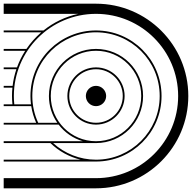

<svg xmlns="http://www.w3.org/2000/svg" viewBox="-20 -1020 1040 1040"><path d="M500 -745C635.2 -745 745 -635.2 745 -500C745 -364.8 635.2 -255 500 -255H499.9C364.7 -255 255 -364.8 255 -500C255 -635.2 364.8 -745 500 -745ZM500 -645C580 -645 645 -580 645 -500C645 -420 580 -355 500 -355C420 -355 355 -420 355 -500C355 -580 420 -645 500 -645ZM500 -655C414.4 -655 345 -585.6 345 -500C345 -414.4 414.4 -345 500 -345C585.6 -345 655 -414.4 655 -500C655 -585.6 585.6 -655 500 -655ZM500 -555C469.6 -555 445 -530.4 445 -500C445 -469.6 469.6 -445 500 -445C530.4 -445 555 -469.6 555 -500C555 -530.4 530.4 -555 500 -555ZM500 -845C690.4 -845 845 -690.4 845 -500C845 -309.6 690.4 -155 500 -155C412 -155 329.8 -188.7 267.7 -245H500C640.8 -245 755 -359.2 755 -500C755 -640.8 640.8 -755 500 -755C359.2 -755 245 -640.8 245 -500C245 -446.1 261.7 -396.2 290.3 -355H186.9C166.4 -399.1 155 -448.2 155 -500C155 -695.4 313.5 -845 500 -845ZM0 -1000V-945H404.7C334.2 -930 269.8 -898.6 215.5 -855H0V-845H203.4C172.9 -818.7 145.9 -788.4 123.2 -755H0V-745H116.6C98.6 -716.9 83.6 -686.8 72.1 -655H0V-645H68.6C58.9 -616.2 52 -586.1 48.3 -555H0V-545H47.2C45.7 -530.2 45 -515.2 45 -500C45 -484.8 45.8 -469.6 47.4 -455H0V-445H149.2C154.2 -413.4 163.2 -383.2 175.9 -355H0V-345H297.5C330.3 -302.3 376.1 -270.3 429.1 -255H0V-245H253.1C298.2 -201.5 354.5 -170.1 416.5 -155H0V-145H500C696 -145 855 -304 855 -500C855 -696 696 -855 500 -855C308.1 -855 145 -701 145 -500C145 -484.8 146 -469.7 147.8 -455H57.4C55.8 -469.5 55 -484.8 55 -500C55 -745.6 254.4 -945 500 -945C745.6 -945 945 -745.6 945 -500C945 -254.4 745.6 -55 500 -55H0V0H500C776 0 1000 -224 1000 -500C1000 -776 776 -1000 500 -1000Z"/></svg>

Font: GlukFramesM7
Style: Medium
Weight: 500
Monospace: yes
Designer: gluk
Foundry: gluk
Version: Version 1.01